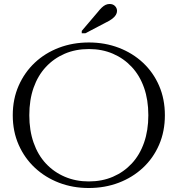

<svg xmlns="http://www.w3.org/2000/svg" viewBox="-20 -933 891 963"><path d="M425 10Q345 10 276 -16.5Q207 -43 155 -91.5Q103 -140 73.5 -207Q44 -274 44 -355Q44 -436 73.5 -503Q103 -570 154.5 -618.5Q206 -667 275.5 -693.5Q345 -720 426 -720Q506 -720 575.5 -693.5Q645 -667 697 -618.5Q749 -570 778 -503Q807 -436 807 -355Q807 -274 778 -207Q749 -140 697 -91.5Q645 -43 575.5 -16.5Q506 10 425 10ZM425 -23Q492 -23 546.5 -46.5Q601 -70 641 -113Q681 -156 702.5 -217.5Q724 -279 724 -355Q724 -432 702.5 -493Q681 -554 641 -597Q601 -640 546.5 -663.5Q492 -687 426 -687Q359 -687 304.5 -663.5Q250 -640 210 -597Q170 -554 148.5 -493Q127 -432 127 -355Q127 -279 148.5 -217.5Q170 -156 210 -113Q250 -70 305 -46.5Q360 -23 425 -23ZM470 -872 390 -778V-766H408L511 -820Q530 -829 542.5 -838.5Q555 -848 561 -858Q567 -868 567 -878Q567 -892 557 -902.5Q547 -913 530 -913Q519 -913 509.5 -908.5Q500 -904 490.5 -895Q481 -886 470 -872Z"/></svg>

Font: Roboto Serif 120pt Expanded Light
Style: Regular
Weight: 300
Width: 7
Designer: Greg Gazdowicz
Foundry: Commercial Type
Version: Version 1.008